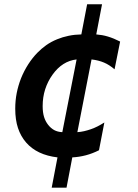

<svg xmlns="http://www.w3.org/2000/svg" viewBox="-20 -719 642 892"><path d="M247.1 12.2Q151.9 1 101.6 -56.6Q76.2 -85.9 63.5 -124.3Q50.8 -162.6 50.8 -213.9Q50.8 -251.5 57.6 -286.4Q64.5 -321.3 77.6 -355Q91.8 -390.1 111.3 -420.4Q130.9 -450.7 153.8 -474.1Q171.9 -492.7 194.3 -508.8Q216.8 -524.9 245.6 -536.6Q270.5 -546.9 298.8 -552.7Q327.1 -558.6 357.9 -559.1L384.8 -699.2H454.1L427.2 -559.1Q440.4 -558.1 454.3 -555.7Q468.3 -553.2 481 -549.3Q508.8 -541 538.1 -525.9L512.2 -397Q501 -406.7 488.5 -414.8Q476.1 -422.9 463.4 -428.2Q438 -439 405.3 -442.9L339.4 -105Q355 -106 370.8 -109.6Q386.7 -113.3 402.3 -118.7Q418.9 -124.5 434.1 -132.3Q449.2 -140.1 464.8 -149.9L439.9 -21Q410.2 -5.9 378.9 2.4Q347.2 10.7 315.9 12.2L289.1 152.8H220.2ZM335.9 -442.9Q269.5 -435.5 224.1 -372.1Q201.7 -340.8 189.9 -304.2Q178.2 -267.6 178.2 -226.1Q178.2 -196.8 184.6 -176Q190.9 -155.3 203.6 -139.2Q215.8 -123.5 231.7 -114.7Q247.6 -106 269.5 -105Z"/></svg>

Font: Hack
Style: Bold Italic
Weight: 700
Italic angle: -11°
Monospace: yes
Designer: Christopher Simpkins
Foundry: Christopher Simpkins
Version: Version 2.017; ttfautohint (v1.4.1) -l 4 -r 80 -G 350 -x 0 -